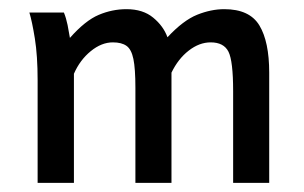

<svg xmlns="http://www.w3.org/2000/svg" viewBox="-20 -401 666 421"><path d="M62.5 0V-225.1Q62.5 -278.8 56.4 -316.7Q50.3 -354.5 44.4 -373.5H120.1Q125 -361.8 128.2 -346.2Q131.3 -330.6 133.3 -317.9Q167 -356 196.5 -368.4Q226.1 -380.9 257.3 -380.9Q293.5 -380.9 315.9 -362.3Q338.4 -343.8 347.2 -319.3Q381.8 -356.4 412.4 -368.7Q442.9 -380.9 471.7 -380.9Q527.3 -380.9 548.8 -345.2Q570.3 -309.6 570.3 -241.7V0H491.2V-201.2Q491.2 -267.1 481 -287.6Q470.7 -308.1 441.9 -308.1Q417 -308.1 393.8 -290Q370.6 -272 356 -241.7V0H276.9V-208.5Q276.9 -250.5 272.5 -271.7Q268.1 -293 257.3 -300.5Q246.6 -308.1 227.5 -308.1Q202.6 -308.1 179 -288.8Q155.3 -269.5 142.1 -239.3V0Z"/></svg>

Font: Harmattan Medium
Style: Regular
Weight: 500
Designer: George W. Nuss III and SIL International
Foundry: SIL International
Version: Version 4.000